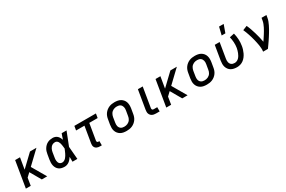

<svg xmlns="http://www.w3.org/2000/svg" viewBox="130 -2032 4940 3316"><g transform="rotate(-30 2600.0 -374.0)"><path d="M366 0 241 -217 169 -149 145 0H48L134 -520H231L193 -294L430 -520H559L309 -282L473 0Z M820 8Q790 8 762 1.5Q734 -5 711 -21Q688 -37 673 -61Q658 -85 651.5 -113Q645 -141 645.5 -171Q646 -201 651 -231L668 -331Q672 -357 680 -382Q688 -407 702.5 -430.5Q717 -454 737 -473.5Q757 -493 781.5 -505.5Q806 -518 832.5 -523Q859 -528 884 -528Q910 -528 934 -519.5Q958 -511 975.5 -494Q993 -477 1005 -455.5Q1017 -434 1025 -411Q1033 -438 1042.5 -465.5Q1052 -493 1062 -520H1159Q1132 -453 1106.5 -385.5Q1081 -318 1054 -252Q1060 -189 1064.5 -126Q1069 -63 1075 0H978Q978 -24 977.5 -48.5Q977 -73 977 -98Q963 -77 947 -57.5Q931 -38 911 -23Q891 -8 867 0Q843 8 820 8ZM820 -76Q840 -76 860 -87Q880 -98 894 -114.5Q908 -131 919.5 -149.5Q931 -168 940 -187Q949 -206 957 -225.5Q965 -245 974 -265Q972 -284 970 -302.5Q968 -321 965 -339Q962 -357 957 -375Q952 -393 943 -408Q934 -423 918.5 -433.5Q903 -444 884 -444Q869 -444 853.5 -440Q838 -436 824 -427Q810 -418 799.5 -405Q789 -392 781.5 -377.5Q774 -363 769.5 -348Q765 -333 762 -317L746 -217Q743 -201 742 -185Q741 -169 743 -153.5Q745 -138 750 -123.5Q755 -109 765 -98Q775 -87 789.5 -81.5Q804 -76 820 -76Z M1558 8H1526Q1509 8 1492.5 5.5Q1476 3 1461.5 -3.5Q1447 -10 1436 -21Q1425 -32 1419 -46.5Q1413 -61 1412 -77.5Q1411 -94 1414 -111L1468 -436H1301L1315 -520H1745L1731 -436H1564L1510 -111Q1509 -104 1510.5 -97Q1512 -90 1516 -85Q1520 -80 1526.5 -78Q1533 -76 1540 -76H1558Z M2055 8Q2023 8 1992.5 2.5Q1962 -3 1936 -18Q1910 -33 1891.5 -56Q1873 -79 1863.5 -107.5Q1854 -136 1854 -167.5Q1854 -199 1859 -231L1876 -331Q1880 -358 1890 -385Q1900 -412 1917.5 -436Q1935 -460 1958.5 -478.5Q1982 -497 2009 -508.5Q2036 -520 2063.5 -524Q2091 -528 2118 -528Q2150 -528 2180.5 -522.5Q2211 -517 2237 -502Q2263 -487 2282 -464Q2301 -441 2310 -412.5Q2319 -384 2319.5 -352.5Q2320 -321 2315 -289L2298 -189Q2294 -162 2284 -135Q2274 -108 2256.5 -84Q2239 -60 2215.5 -41.5Q2192 -23 2165 -11.5Q2138 0 2110 4Q2082 8 2055 8ZM2055 -76Q2072 -76 2089.5 -79Q2107 -82 2123.5 -89.5Q2140 -97 2154.5 -109Q2169 -121 2179 -136.5Q2189 -152 2195 -169Q2201 -186 2203 -203L2220 -303Q2223 -321 2223.5 -338.5Q2224 -356 2219.5 -372.5Q2215 -389 2206.5 -403Q2198 -417 2184 -426.5Q2170 -436 2153 -440Q2136 -444 2118 -444Q2101 -444 2083.5 -441Q2066 -438 2050 -430.5Q2034 -423 2019.5 -411Q2005 -399 1995 -383.5Q1985 -368 1979 -351Q1973 -334 1970 -317L1954 -217Q1951 -199 1950.5 -181.5Q1950 -164 1954 -147.5Q1958 -131 1967 -117Q1976 -103 1990 -93.5Q2004 -84 2020.5 -80Q2037 -76 2055 -76Z M2716 0H2643Q2623 0 2604 -3.5Q2585 -7 2568.5 -15.5Q2552 -24 2540 -38.5Q2528 -53 2522 -70.5Q2516 -88 2516.5 -108Q2517 -128 2520 -147L2582 -520H2678L2614 -134Q2612 -125 2612 -116Q2612 -107 2615.5 -99.5Q2619 -92 2626.5 -88Q2634 -84 2643 -84H2716Z M3166 0 3041 -217 2969 -149 2945 0H2848L2934 -520H3031L2993 -294L3230 -520H3359L3109 -282L3273 0Z M3655 8Q3623 8 3592.5 2.5Q3562 -3 3536 -18Q3510 -33 3491.5 -56Q3473 -79 3463.5 -107.5Q3454 -136 3454 -167.5Q3454 -199 3459 -231L3476 -331Q3480 -358 3490 -385Q3500 -412 3517.5 -436Q3535 -460 3558.5 -478.5Q3582 -497 3609 -508.5Q3636 -520 3663.5 -524Q3691 -528 3718 -528Q3750 -528 3780.5 -522.5Q3811 -517 3837 -502Q3863 -487 3882 -464Q3901 -441 3910 -412.5Q3919 -384 3919.5 -352.5Q3920 -321 3915 -289L3898 -189Q3894 -162 3884 -135Q3874 -108 3856.5 -84Q3839 -60 3815.5 -41.5Q3792 -23 3765 -11.5Q3738 0 3710 4Q3682 8 3655 8ZM3655 -76Q3672 -76 3689.5 -79Q3707 -82 3723.5 -89.5Q3740 -97 3754.5 -109Q3769 -121 3779 -136.5Q3789 -152 3795 -169Q3801 -186 3803 -203L3820 -303Q3823 -321 3823.5 -338.5Q3824 -356 3819.5 -372.5Q3815 -389 3806.5 -403Q3798 -417 3784 -426.5Q3770 -436 3753 -440Q3736 -444 3718 -444Q3701 -444 3683.5 -441Q3666 -438 3650 -430.5Q3634 -423 3619.5 -411Q3605 -399 3595 -383.5Q3585 -368 3579 -351Q3573 -334 3570 -317L3554 -217Q3551 -199 3550.5 -181.5Q3550 -164 3554 -147.5Q3558 -131 3567 -117Q3576 -103 3590 -93.5Q3604 -84 3620.5 -80Q3637 -76 3655 -76Z M4259 8Q4227 8 4196.5 2Q4166 -4 4141 -18.5Q4116 -33 4098 -56.5Q4080 -80 4071 -108.5Q4062 -137 4062 -168Q4062 -199 4067 -231L4115 -520H4212L4162 -217Q4159 -200 4158.5 -182.5Q4158 -165 4161.5 -148.5Q4165 -132 4173.5 -117.5Q4182 -103 4195 -93.5Q4208 -84 4224.5 -80Q4241 -76 4259 -76Q4281 -76 4303.5 -86Q4326 -96 4342.5 -113.5Q4359 -131 4371 -152Q4383 -173 4391.5 -194.5Q4400 -216 4406.5 -238.5Q4413 -261 4417 -283Q4426 -339 4422.5 -394.5Q4419 -450 4406 -502L4499 -522Q4514 -463 4518 -399Q4522 -335 4511 -270Q4506 -237 4496 -205Q4486 -173 4471.5 -142Q4457 -111 4435.5 -82.5Q4414 -54 4386 -33Q4358 -12 4324.5 -2Q4291 8 4259 8ZM4299 -600 4337 -756H4429L4373 -600Z M4779 0Q4784 -33 4782 -66Q4780 -99 4775 -130.5Q4770 -162 4763 -193Q4756 -224 4748.5 -255Q4741 -286 4732 -316.5Q4723 -347 4713 -376.5Q4703 -406 4692 -435.5Q4681 -465 4668 -493L4755 -528Q4776 -483 4792 -436.5Q4808 -390 4822.5 -342Q4837 -294 4848.5 -245.5Q4860 -197 4869 -146Q4886 -172 4903.5 -197.5Q4921 -223 4937 -249Q4953 -275 4969 -301.5Q4985 -328 4998.5 -355.5Q5012 -383 5023 -411Q5034 -439 5039 -468L5048 -520H5145L5136 -468Q5131 -436 5119 -405Q5107 -374 5092.5 -344Q5078 -314 5061.5 -284.5Q5045 -255 5027 -226Q5009 -197 4991 -168.5Q4973 -140 4953.5 -111.5Q4934 -83 4914.5 -55.5Q4895 -28 4875 0Z"/></g></svg>

Font: Iosevka Aile Medium
Style: Italic
Weight: 500
Italic angle: -9°
Designer: Belleve Invis
Foundry: Belleve Invis
Version: Version 31.1.0; ttfautohint (v1.8.4)